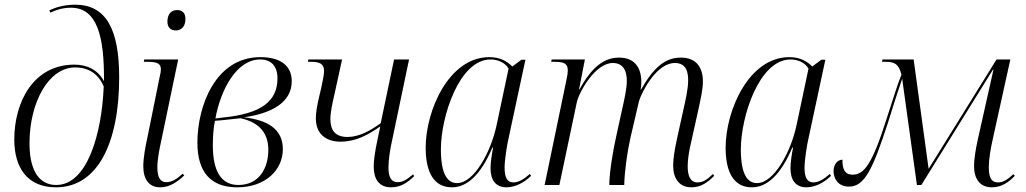

<svg xmlns="http://www.w3.org/2000/svg" viewBox="-20 -790 4381 820"><path d="M219 10C398 10 489 -181 489 -460C489 -665 433 -770 301 -770C252 -770 214 -757 191 -746L195 -736C219 -747 246 -757 283 -757C394 -757 426 -636 424 -443C399 -491 353 -514 298 -514C123 -514 41 -355 41 -194C41 -71 99 10 219 10ZM220 0C157 0 106 -47 106 -178C106 -352 187 -502 301 -502C361 -502 401 -472 423 -421C415 -222 354 0 220 0Z M731 -660C752 -660 772 -674 772 -709C772 -736 757 -747 736 -747C712 -747 695 -730 695 -698C695 -672 710 -660 731 -660ZM664 10C705 10 739 -14 767 -41L760 -48C736 -26 715 -12 690 -12C664 -12 652 -33 652 -77C652 -97 657 -133 663 -162L741 -536H596L594 -526H609C651 -526 667 -519 667 -494C667 -486 666 -477 663 -467L610 -205C601 -165 592 -116 592 -80C592 -26 615 10 664 10Z M993 10C1116 10 1188 -66 1188 -153C1188 -239 1123 -277 1022 -289C1137 -305 1226 -351 1226 -443C1226 -511 1176 -546 1092 -546C899 -546 823 -335 823 -181C823 -55 880 10 993 10ZM931 -288 900 -284C922 -406 990 -536 1091 -536C1139 -536 1165 -507 1165 -455C1165 -360 1099 -304 931 -288ZM998 0C922 0 889 -63 889 -169C889 -210 892 -246 898 -274C930 -276 984 -283 1007 -285C1091 -267 1126 -218 1126 -150C1126 -71 1086 0 998 0Z M1650 10C1692 10 1722 -11 1749 -38L1744 -45C1716 -22 1700 -12 1678 -12C1650 -12 1639 -35 1639 -74C1639 -108 1646 -153 1656 -197L1727 -536H1663L1606 -264C1561 -231 1513 -205 1464 -205C1411 -205 1391 -235 1391 -281C1391 -310 1399 -346 1409 -390L1441 -536H1297L1295 -526H1309C1344 -526 1364 -518 1364 -487C1364 -471 1359 -448 1352 -415L1344 -381C1334 -339 1329 -310 1329 -284C1329 -219 1371 -185 1434 -185C1500 -185 1550 -213 1604 -250L1591 -188C1582 -145 1576 -105 1576 -79C1576 -25 1599 10 1650 10Z M1910 10C1973 10 2032 -40 2083 -160H2086C2080 -128 2075 -97 2075 -71C2075 -20 2098 10 2143 10C2184 10 2223 -14 2248 -39L2243 -47C2216 -24 2196 -11 2172 -11C2146 -11 2135 -33 2135 -74C2135 -105 2145 -171 2153 -204L2224 -535H2207L2168 -506C2146 -528 2116 -546 2070 -546C1897 -546 1798 -318 1798 -159C1798 -54 1833 10 1910 10ZM1932 -8C1891 -8 1863 -46 1863 -152C1863 -293 1942 -536 2075 -536C2106 -536 2137 -523 2152 -497L2101 -256C2077 -142 2005 -8 1932 -8Z M2933 10C2974 10 3002 -11 3030 -39L3025 -47C3001 -24 2984 -11 2959 -11C2927 -11 2917 -41 2917 -80C2917 -103 2921 -132 2926 -157L2964 -328C2971 -362 2982 -406 2982 -442C2982 -499 2956 -544 2888 -544C2822 -544 2773 -504 2718 -408H2716C2718 -418 2719 -429 2719 -439C2719 -497 2694 -544 2624 -544C2561 -544 2508 -505 2455 -408H2453L2478 -536H2336L2334 -526H2347C2387 -526 2405 -520 2405 -489C2405 -481 2403 -465 2399 -448L2306 0H2369L2443 -351C2452 -396 2522 -521 2597 -521C2645 -521 2657 -482 2657 -446C2657 -409 2646 -364 2637 -323L2612 -209C2597 -143 2583 -55 2582 0H2646C2647 -55 2659 -142 2672 -199L2709 -358C2721 -398 2784 -521 2862 -521C2911 -521 2919 -482 2919 -447C2919 -409 2907 -359 2899 -323L2871 -196C2862 -154 2855 -115 2855 -83C2855 -30 2879 10 2933 10Z M3191 10C3254 10 3313 -40 3364 -160H3367C3361 -128 3356 -97 3356 -71C3356 -20 3379 10 3424 10C3465 10 3504 -14 3529 -39L3524 -47C3497 -24 3477 -11 3453 -11C3427 -11 3416 -33 3416 -74C3416 -105 3426 -171 3434 -204L3505 -535H3488L3449 -506C3427 -528 3397 -546 3351 -546C3178 -546 3079 -318 3079 -159C3079 -54 3114 10 3191 10ZM3213 -8C3172 -8 3144 -46 3144 -152C3144 -293 3223 -536 3356 -536C3387 -536 3418 -523 3433 -497L3382 -256C3358 -142 3286 -8 3213 -8Z M4216 10C4258 10 4288 -12 4314 -39L4308 -46C4281 -22 4265 -11 4242 -11C4216 -11 4203 -28 4203 -76C4203 -109 4211 -157 4220 -196L4295 -536H4236L3946 -69L3882 -536H3749L3747 -526H3763C3801 -526 3819 -516 3830 -471C3812 -428 3797 -375 3766 -281C3704 -86 3670 -44 3621 -44C3590 -44 3577 -65 3578 -108C3557 -108 3540 -88 3540 -59C3540 -30 3557 7 3606 7C3672 7 3707 -65 3773 -268C3794 -335 3811 -390 3833 -454L3896 0H3915L4221 -493H4223L4156 -194C4146 -149 4140 -108 4140 -81C4140 -26 4165 10 4216 10Z"/></svg>

Font: Noto Serif Display SemiCondensed Light
Style: Italic
Weight: 300
Width: 4
Italic angle: -12°
Designer: Monotype Design Team
Foundry: Monotype Imaging Inc.
Version: Version 2.009